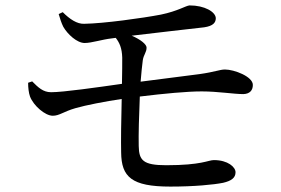

<svg xmlns="http://www.w3.org/2000/svg" viewBox="-20 -707 1040 710"><path d="M197 -655C202 -638 207 -622 214 -608C230 -580 265 -548 293 -548C319 -548 357 -561 393 -565L408 -567C422 -549 431 -529 432 -494C432 -476 432 -439 431 -397C340 -384 214 -366 169 -366C139 -366 121 -384 99 -406L84 -401C84 -383 86 -364 91 -350C104 -316 147 -279 175 -279C200 -279 214 -294 259 -307C297 -318 369 -332 430 -341C428 -265 427 -183 428 -143C429 -53 466 -17 610 -17C698 -17 770 -24 805 -31C835 -38 851 -49 851 -70C851 -89 823 -115 771 -115C750 -115 726 -96 595 -96C509 -96 494 -114 493 -167C492 -208 494 -281 497 -350C587 -361 672 -369 726 -369C785 -369 845 -359 880 -359C904 -360 915 -373 915 -393C915 -424 846 -450 812 -450C793 -450 775 -441 718 -433C670 -427 587 -416 500 -405C503 -437 505 -464 508 -484C511 -505 522 -513 522 -531C522 -543 500 -561 467 -575C553 -585 679 -600 735 -606C769 -611 778 -624 778 -640C777 -663 737 -687 681 -687C667 -686 638 -666 575 -653C507 -640 363 -620 291 -619C265 -618 238 -636 212 -662Z"/></svg>

Font: Noto Serif CJK JP Medium
Style: Regular
Weight: 500
Designer: Ryoko NISHIZUKA 西塚涼子 (kana & ideographs); Frank Grießhammer (Latin, Greek & Cyrillic); Wenlong ZHANG 张文龙 (bopomofo); San
Foundry: Adobe Systems Incorporated
Version: Version 1.000;PS 1;hotconv 16.6.53;makeotf.lib2.5.65590